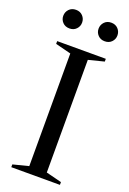

<svg xmlns="http://www.w3.org/2000/svg" viewBox="-168 -952 680 1009"><g transform="rotate(20 172.0 -447.0)"><path d="M308 -15.5V0H36V-15.5L123 -37.5V-667.5L36 -689.5V-705H308V-689.5L221 -667.5V-37.5ZM73.5 -789.5Q49.5 -789.5 35 -804.8Q20.5 -820 20.5 -841Q20.5 -862.5 35 -878Q49.5 -893.5 73.5 -893.5Q97 -893.5 111.5 -878Q126 -862.5 126 -841Q126 -820 111.5 -804.8Q97 -789.5 73.5 -789.5ZM270.5 -789.5Q247 -789.5 232.5 -804.8Q218 -820 218 -841Q218 -862.5 232.5 -878Q247 -893.5 270.5 -893.5Q294.5 -893.5 309 -878Q323.5 -862.5 323.5 -841Q323.5 -820 309 -804.8Q294.5 -789.5 270.5 -789.5Z"/></g></svg>

Font: Newsreader 60pt
Style: Regular
Weight: 400
Designer: Hugues Gentile
Foundry: Production Type
Version: Version 1.003